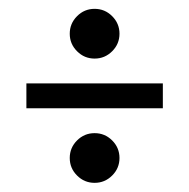

<svg xmlns="http://www.w3.org/2000/svg" viewBox="-20 -555 424 430"><path d="M344.7 -312.5H39.1V-368.2H344.7ZM191.9 -423.8Q168.9 -423.8 152.6 -440.2Q136.2 -456.5 136.2 -479.5Q136.2 -502.4 152.6 -518.8Q168.9 -535.2 191.9 -535.2Q214.8 -535.2 231.2 -518.8Q247.6 -502.4 247.6 -479.5Q247.6 -456.5 231.2 -440.2Q214.8 -423.8 191.9 -423.8ZM191.9 -145.5Q168.9 -145.5 152.6 -161.9Q136.2 -178.2 136.2 -201.2Q136.2 -224.1 152.6 -240.5Q168.9 -256.8 191.9 -256.8Q214.8 -256.8 231.2 -240.5Q247.6 -224.1 247.6 -201.2Q247.6 -178.2 231.2 -161.9Q214.8 -145.5 191.9 -145.5Z"/></svg>

Font: X Company
Style: Regular
Weight: 400
Designer: GGBotNet
Foundry: GGBotNet
Version: 0.90